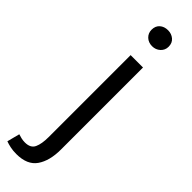

<svg xmlns="http://www.w3.org/2000/svg" viewBox="-385 -765 1001 1001"><g transform="rotate(45 115.5 -265.0)"><path d="M36.1 243.2Q11.2 243.2 -9.3 238.8Q-29.8 234.4 -43.9 229L-25.9 159.2Q-15.6 162.6 -2.4 165.8Q10.7 168.9 24.9 168.9Q66.4 168.9 79.6 140.1Q92.8 111.3 92.8 62V-543H184.1V62Q184.1 145 150.1 194.1Q116.2 243.2 36.1 243.2ZM139.2 -654.8Q111.8 -654.8 94 -671.6Q76.2 -688.5 76.2 -713.9Q76.2 -741.7 94 -757.3Q111.8 -772.9 139.2 -772.9Q165 -772.9 183.6 -757.3Q202.1 -741.7 202.1 -713.9Q202.1 -688.5 183.6 -671.6Q165 -654.8 139.2 -654.8Z"/></g></svg>

Font: `nÑOS CN Regular
Style: Regular
Weight: 400
Designer: Ryoko NISHIZUKA ¬âXZm¬º[P (kana & ideographs); Paul D. Hunt (Latin, Greek & Cyrillic); Wenlong ZHANG _ e¬á¬ü¬ô (bopomof
Foundry: Adobe Systems Incorporated
Version: Version 1.004;PS 1.004;hotconv 1.0.82;makeotf.lib2.5.63406